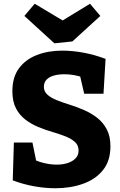

<svg xmlns="http://www.w3.org/2000/svg" viewBox="-20 -990 642 1024"><path d="M214 -527Q214 -502 233 -485Q252 -468 283.5 -455.5Q315 -443 353.5 -431Q392 -419 429.5 -402.5Q467 -386 498.5 -361.5Q530 -337 549.5 -300Q569 -263 569 -210Q569 -132 529 -82.5Q489 -33 422 -9.5Q355 14 275 14Q220 14 162 3.5Q104 -7 48 -28L54 -230H153L177 -112L161 -139Q189 -126 221 -119Q253 -112 283 -112Q315 -112 341 -120.5Q367 -129 383 -145.5Q399 -162 399 -187Q399 -215 380 -232.5Q361 -250 329.5 -262.5Q298 -275 260 -286Q222 -297 184.5 -312.5Q147 -328 115.5 -352Q84 -376 65 -412.5Q46 -449 46 -504Q46 -578 81 -625.5Q116 -673 176.5 -696.5Q237 -720 313 -720Q366 -720 425.5 -709Q485 -698 543 -676L532 -490H429L405 -594L423 -577Q400 -585 374.5 -589.5Q349 -594 323 -594Q294 -594 269 -587.5Q244 -581 229 -566Q214 -551 214 -527ZM460 -970 515 -905 366 -769 270 -759 110 -905 165 -970 376 -844 257 -846Z"/></svg>

Font: Bitter Thin ExtraBold
Style: Regular
Weight: 800
Version: Version 3.020